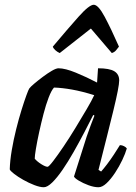

<svg xmlns="http://www.w3.org/2000/svg" viewBox="-20 -787 573 807"><path d="M164 0Q148 0 124.5 -9Q101 -18 78 -31Q55 -44 39 -56.5Q23 -69 21 -75Q22 -112 29.5 -156Q37 -200 48 -244Q59 -288 70.5 -325Q82 -362 91 -386.5Q100 -411 103 -415Q108 -422 124 -435.5Q140 -449 160 -464Q180 -479 198 -489.5Q216 -500 226 -500Q254 -500 299 -481.5Q344 -463 388 -440L392 -500Q440 -500 460.5 -487.5Q481 -475 481 -449Q481 -423 457 -324.5Q433 -226 394 -73L405 -66Q415 -77 429.5 -96Q444 -115 458.5 -137Q473 -159 484 -177Q493 -177 501.5 -172.5Q510 -168 513 -163Q507 -142 494 -114.5Q481 -87 463.5 -60.5Q446 -34 428 -17Q410 0 394 0Q375 0 352 -8.5Q329 -17 311.5 -27.5Q294 -38 291 -45L344 -212Q354 -240 361.5 -261Q369 -282 377 -301L372 -304Q355 -270 333.5 -229Q312 -188 289 -147.5Q266 -107 243 -73.5Q220 -40 199.5 -20Q179 0 164 0ZM180 -86Q185 -86 203.5 -110Q222 -134 247 -171Q272 -208 297.5 -250Q323 -292 344.5 -328.5Q366 -365 376 -387Q325 -403 283 -410.5Q241 -418 207 -419Q196 -407 184.5 -377Q173 -347 163 -308.5Q153 -270 144.5 -231Q136 -192 131 -162Q126 -132 126 -120Q136 -108 153.5 -97Q171 -86 180 -86ZM231 -564Q220 -569 212 -576.5Q204 -584 202 -591Q265 -666 310 -716.5Q355 -767 374 -767Q393 -767 420 -716.5Q447 -666 480 -591Q475 -585 468.5 -576.5Q462 -568 450 -564L362 -667Z"/></svg>

Font: Texturina SemiBold
Style: Italic
Weight: 600
Italic angle: -11°
Designer: Guillermo Torres Carreño
Foundry: Omnibus-Type
Version: Version 1.002; ttfautohint (v1.8.3)